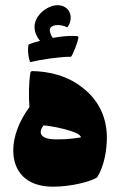

<svg xmlns="http://www.w3.org/2000/svg" viewBox="-20 -702 453 724"><path d="M248 -488C256 -498 273 -542 276 -561L272 -566C243 -568 210 -565 179 -559C170 -572 167 -584 168 -591C171 -608 201 -614 234 -599C252 -621 252 -659 225 -675C187 -699 120 -661 111 -611C108 -591 113 -570 131 -548C114 -544 99 -539 88 -534C83 -520 87 -480 94 -468C137 -478 205 -488 248 -488ZM285 -376C233 -416 166 -433 100 -434L95 -430C88 -388 88 -338 91 -298C52 -246 30 -187 30 -135C30 -58 76 2 180 2C252 2 326 -19 346 -33C374 -76 383 -140 383 -183C383 -271 342 -335 285 -376ZM168 -178C133 -183 124 -203 144 -229C166 -229 285 -207 285 -184C253 -178 199 -174 168 -178Z"/></svg>

Font: FilmFarsi Display
Style: Regular
Weight: 400
Designer: Borna Izadpanah
Foundry: Borna Izadpanah
Version: Version 1.000;PS 001.000;hotconv 1.0.88;makeotf.lib2.5.64775